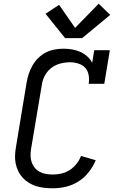

<svg xmlns="http://www.w3.org/2000/svg" viewBox="-20 -1005 640 1033"><path d="M265 8Q242 8 219 5.5Q196 3 175 -3.5Q154 -10 135.5 -21.5Q117 -33 102.5 -48.5Q88 -64 78.5 -83.5Q69 -103 64.5 -124.5Q60 -146 61 -169Q62 -192 66 -215L123 -560Q127 -584 134.5 -607Q142 -630 154.5 -652Q167 -674 185.5 -692.5Q204 -711 226.5 -722.5Q249 -734 273.5 -738.5Q298 -743 321 -743Q345 -743 368 -739Q391 -735 411.5 -726Q432 -717 449 -702Q466 -687 476 -667L487 -735H571L541 -554H457Q461 -577 457 -600.5Q453 -624 438.5 -640Q424 -656 401.5 -663Q379 -670 356 -670Q339 -670 321.5 -667Q304 -664 287.5 -657.5Q271 -651 256 -639.5Q241 -628 230.5 -613Q220 -598 213.5 -581.5Q207 -565 205 -548L147 -203Q144 -184 144.5 -165.5Q145 -147 151 -130.5Q157 -114 168 -101Q179 -88 194.5 -80Q210 -72 228 -69Q246 -66 265 -66Q288 -66 311.5 -71.5Q335 -77 355.5 -90.5Q376 -104 391.5 -123.5Q407 -143 416 -166L495 -143Q481 -109 457.5 -79Q434 -49 402.5 -29Q371 -9 335.5 -0.5Q300 8 265 8ZM422 -800H330L225 -931L298 -979L384 -855L511 -985L573 -925Z"/></svg>

Font: Iosevka Curly Slab Extended
Style: Italic
Weight: 400
Width: 7
Italic angle: -9°
Monospace: yes
Designer: Belleve Invis
Foundry: Belleve Invis
Version: Version 11.1.0; ttfautohint (v1.8.3)